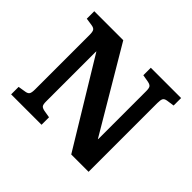

<svg xmlns="http://www.w3.org/2000/svg" viewBox="-153 -922 1143 1143"><g transform="rotate(45 418.5 -350.0)"><path d="M54 0V-63L103 -71Q121 -74 127.5 -84Q134 -94 134 -122V-582Q134 -607 127.5 -617Q121 -627 101 -630L54 -637V-700H298L608 -176L609 -181V-582Q609 -607 602.5 -616Q596 -625 576 -629L530 -637V-700H785V-637L737 -630Q718 -627 712 -616.5Q706 -606 706 -579V0H560L232 -540L231 -534V-118Q231 -92 237.5 -83.5Q244 -75 263 -71L310 -63V0Z"/></g></svg>

Font: Literata SemiBold
Style: Regular
Weight: 600
Designer: Latin by Veronika Burian and Jose Scaglione. Greek by Irene Vlachou. Cyrillic by Vera Evstafieva.
Foundry: TypeTogether
Version: Version 3.103; ttfautohint (v1.8.4.7-5d5b);gftools[0.9.29]